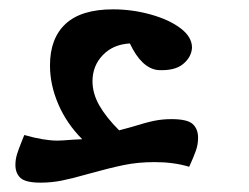

<svg xmlns="http://www.w3.org/2000/svg" viewBox="-20 -366 534 411"><path d="M404 -71Q404 -57 399.5 -44Q395 -31 385 -9Q352 -19 311 -19Q275 -19 244 -12.5Q213 -6 170 6Q135 16 112.5 20.5Q90 25 67 25Q35 25 24 15Q13 5 13 -13Q13 -25 16.5 -36Q20 -47 25 -59.5Q30 -72 32 -77Q74 -65 103 -65Q112 -65 136 -67L156 -68Q123 -101 105 -142.5Q87 -184 87 -226Q87 -284 120.5 -315Q154 -346 222 -346Q263 -346 302.5 -335Q342 -324 366.5 -305.5Q391 -287 391 -264Q390 -244 372 -229Q354 -214 318 -216Q283 -220 258 -273Q222 -271 200 -248Q178 -225 178 -192Q178 -166 192.5 -140.5Q207 -115 235 -87L261 -94Q293 -104 310.5 -107.5Q328 -111 347 -111Q381 -111 392.5 -100.5Q404 -90 404 -71Z"/></svg>

Font: Lemonada Light
Style: Regular
Weight: 300
Designer: Mohamed Gaber (Arabic) Eduardo Tunni (Latin)
Foundry: Kief Type Foundry
Version: Version 3.006